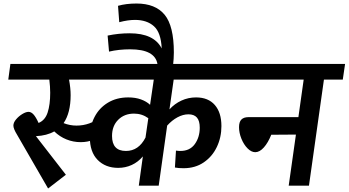

<svg xmlns="http://www.w3.org/2000/svg" viewBox="-20 -1054 1979 1090"><path d="M568 -301Q517 -247 438 -247Q396 -247 357.5 -262.5Q319 -278 288 -308Q246 -284 184 -281L354 -62L253 16L77 -289Q56 -323 56 -341Q56 -358 71 -376Q86 -394 106.5 -406.5Q127 -419 142 -419Q157 -419 170.5 -404Q184 -389 199 -356Q236 -371 250.5 -415.5Q265 -460 265 -527Q265 -562 260 -602H27L39 -691H520L508 -602H372Q381 -553 381 -514Q381 -413 341 -355Q377 -341 414 -341Q491 -341 553 -391Z M942 -433Q971 -465 1010 -483Q1049 -501 1093 -501Q1162 -501 1199.5 -458Q1237 -415 1237 -338Q1237 -274 1211 -219.5Q1185 -165 1136.5 -132Q1088 -99 1022 -99Q993 -99 973 -103L979 -199Q993 -197 1004 -197Q1058 -197 1086 -236Q1114 -275 1114 -329Q1114 -368 1098 -386.5Q1082 -405 1050 -405Q1019 -405 987.5 -388Q956 -371 929 -341L881 0H768L791 -166Q764 -134 728 -117.5Q692 -101 651 -101Q579 -101 534.5 -146Q490 -191 490 -275Q490 -338 516.5 -389.5Q543 -441 592.5 -471Q642 -501 708 -501Q749 -501 780.5 -489.5Q812 -478 832 -459L853 -602H460L473 -691H1371L1358 -602H966ZM806 -273 822 -383Q786 -409 741 -409Q686 -409 651 -374Q616 -339 616 -282Q616 -197 695 -197Q767 -197 806 -273Z M962 -678 914 -674 878 -669Q875 -679 874 -690Q860 -774 719 -774Q654 -774 599 -761L591 -852Q653 -865 716 -865Q854 -865 898 -779Q894 -869 854 -905Q814 -941 746 -941Q707 -941 657 -928L650 -1021Q696 -1034 755 -1034Q862 -1034 914.5 -970.5Q967 -907 967 -756Q967 -723 962 -678Z M1926 -602H1819L1734 0H1619L1660 -290L1520 -289Q1502 -244 1478 -217Q1454 -190 1429 -190Q1407 -190 1385.5 -211.5Q1364 -233 1350.5 -266.5Q1337 -300 1337 -332Q1337 -362 1350.5 -375.5Q1364 -389 1391 -389H1674L1704 -602H1309L1321 -691H1939Z"/></svg>

Font: FiraGO Medium
Style: Italic
Weight: 500
Italic angle: -8°
Designer: bBox Type GmbH
Foundry: bBox Type GmbH
Version: Version 1.001